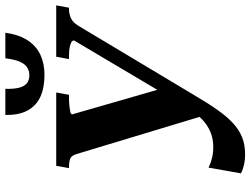

<svg xmlns="http://www.w3.org/2000/svg" viewBox="-132 -814 959 736"><g transform="rotate(-90 348.0 -445.5)"><path d="M353 -183Q322 -130 296 -93Q270 -56 244.5 -32.5Q219 -9 190.5 2.5Q162 14 125 14Q101 14 81.5 9Q62 4 52 -2L74 -126Q80 -123 90.5 -119Q101 -115 116.5 -111.5Q132 -108 152 -108Q175 -108 195 -113.5Q215 -119 234.5 -131.5Q254 -144 272 -164.5Q290 -185 309 -216L561 -641Q562 -648 554.5 -652Q547 -656 534.5 -658.5Q522 -661 506 -661H490L499 -710H696L687 -661H681Q664 -661 647.5 -654Q631 -647 617 -624ZM383 -285 275 -139 126 -632Q120 -652 108 -656.5Q96 -661 77 -661H72L81 -710H362L353 -661H337Q325 -661 311 -659.5Q297 -658 288 -656Q279 -654 278 -649ZM276 -905Q276 -904 276 -901.5Q276 -899 276 -897Q276 -850 294 -818Q312 -786 346 -770.5Q380 -755 430 -755Q473 -755 507 -771Q541 -787 562.5 -820.5Q584 -854 591 -905H493Q489 -872 481 -852Q473 -832 459.5 -822.5Q446 -813 428 -813Q410 -813 398 -822Q386 -831 380.5 -851.5Q375 -872 376 -905Z"/></g></svg>

Font: Roboto Serif 72pt SemiCondensed SemiBold
Style: Italic
Weight: 600
Width: 4
Italic angle: -10°
Designer: Greg Gazdowicz
Foundry: Commercial Type
Version: Version 1.008